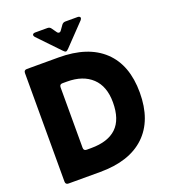

<svg xmlns="http://www.w3.org/2000/svg" viewBox="-168 -1081 1062 1202"><g transform="rotate(-20 363.0 -480.0)"><path d="M80 0Q60 0 60 -20V-743Q60 -763 80 -763H291Q486 -763 590 -665Q694 -567 694 -383Q694 -198 590 -99Q486 0 291 0ZM289 -160Q401 -160 458 -214.5Q515 -269 515 -383Q515 -490 455 -546.5Q395 -603 289 -603H259Q239 -603 239 -583V-180Q239 -160 259 -160ZM331 -793 195 -935Q189 -943 189 -948Q189 -953 193.5 -956.5Q198 -960 206 -960H288Q304 -960 312 -948L334 -917Q340 -908 348 -908Q356 -908 362 -917L384 -948Q393 -960 408 -960H490Q498 -960 502.5 -956.5Q507 -953 507 -948Q507 -943 501 -935L365 -793Q354 -782 348 -782Q341 -782 331 -793Z"/></g></svg>

Font: Open Sauce Two Black
Style: Regular
Weight: 900
Designer: Alfredo Marco Pradil
Foundry: Creative Sauce Fz LLC
Version: Version 1.477